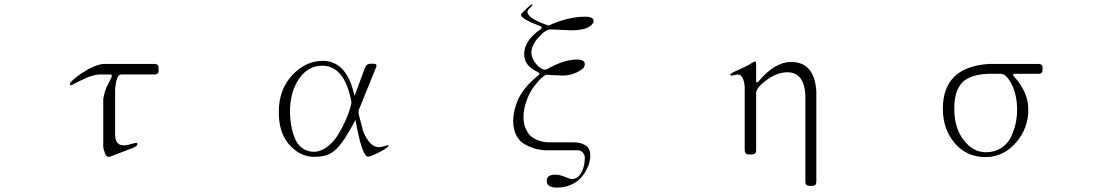

<svg xmlns="http://www.w3.org/2000/svg" viewBox="-20 -701 5040 874"><path d="M450 -32V-250Q456 -290 474 -322L485 -344Q495 -362 480 -362H432Q402 -360 367.5 -344Q333 -328 315.5 -318.5Q298 -309 298 -316Q298 -331 351 -367Q404 -403 448 -410H684Q702 -410 702 -392V-380Q702 -362 684 -362H532Q509 -362 504 -293V-83Q507 -27 568 -43L583 -47Q606 -54 606 -46Q606 -37 586 -28L494 7Q482 13 473 13Q464 13 458 -2.5Q452 -18 450 -32Z M1749 -39Q1749 -30 1708.5 -9Q1668 12 1655 12Q1628 12 1598 -156Q1599 -155 1571 -106Q1552 -74 1539.5 -56Q1527 -38 1508 -20Q1489 -2 1465 5.5Q1441 13 1410 13Q1347 13 1298 -41Q1249 -95 1249 -191Q1249 -293 1310 -358.5Q1371 -424 1449 -424Q1554 -424 1590 -280Q1593 -266 1595 -267L1640 -389Q1648 -411 1667 -411H1681Q1700 -411 1691 -392L1613 -200Q1611 -192 1613 -181L1632 -108Q1638 -86 1658 -58.5Q1678 -31 1707 -31Q1714 -31 1731.5 -36.5Q1749 -42 1749 -39ZM1300 -192Q1300 -162 1305 -133Q1310 -104 1321 -74.5Q1332 -45 1355 -27.5Q1378 -10 1409 -10Q1439 -10 1468 -31.5Q1497 -53 1516.5 -84Q1536 -115 1551 -148.5Q1566 -182 1573 -205.5Q1580 -229 1580 -236Q1549 -402 1447 -402Q1382 -402 1341 -342Q1300 -282 1300 -192Z M2508 94Q2527 94 2551.5 104Q2576 114 2583 114Q2610 114 2626.5 84.5Q2643 55 2642 12Q2636 -14 2612 -17H2464Q2438 -18 2415 -24.5Q2392 -31 2368 -44.5Q2344 -58 2330 -85.5Q2316 -113 2316 -151Q2316 -169 2319.5 -188.5Q2323 -208 2333.5 -236.5Q2344 -265 2368.5 -296.5Q2393 -328 2428 -356Q2444 -367 2424 -375Q2366 -403 2366 -454Q2366 -515 2438 -566Q2455 -576 2437 -583Q2352 -615 2352 -633Q2352 -639 2359 -644L2379 -664Q2397 -681 2403 -681Q2408 -680 2394.5 -667Q2381 -654 2381 -647Q2381 -618 2473 -586Q2479 -583 2491 -591Q2573 -625 2643 -625Q2682 -625 2682 -605Q2682 -590 2657 -576.5Q2632 -563 2579 -563Q2569 -563 2557 -564L2489 -567Q2465 -569 2432 -531.5Q2399 -494 2399 -462Q2399 -435 2421 -409.5Q2443 -384 2460 -384Q2467 -384 2473 -388Q2549 -430 2605 -430Q2642 -430 2642 -409Q2642 -401 2636 -391Q2594 -357 2541 -357Q2531 -357 2520 -358L2474 -360Q2472 -361 2470 -361Q2461 -361 2444 -345Q2427 -329 2408.5 -304Q2390 -279 2376.5 -241.5Q2363 -204 2363 -167Q2363 -150 2367 -133.5Q2371 -117 2381.5 -99Q2392 -81 2415.5 -68.5Q2439 -56 2472 -53H2593Q2623 -53 2645 -39.5Q2667 -26 2667 7Q2667 20 2663.5 36.5Q2660 53 2648.5 74Q2637 95 2621 112Q2605 129 2577 141Q2549 153 2514 153Q2469 153 2469 122Q2469 94 2508 94Z M3564 -372Q3518 -372 3470 -337Q3422 -302 3422 -277V-17Q3422 2 3403 2H3389Q3370 2 3370 -17V-305Q3365 -362 3338 -362Q3336 -362 3326.5 -359.5Q3317 -357 3310.5 -357Q3304 -357 3304 -362Q3304 -367 3342.5 -383.5Q3381 -400 3405 -416Q3412 -421 3416 -421Q3422 -421 3422 -410V-333Q3422 -317 3437 -335Q3509 -419 3581 -419Q3688 -419 3696 -284V127Q3696 145 3678 145H3664Q3646 145 3646 127V-272Q3639 -372 3564 -372Z M4466 14Q4380 14 4326 -49.5Q4272 -113 4272 -206Q4272 -397 4483 -410H4708Q4726 -410 4726 -392V-384Q4726 -365 4708 -365H4599Q4583 -365 4601 -347Q4661 -278 4661 -202Q4661 -116 4604 -51Q4547 14 4466 14ZM4324 -205Q4324 -119 4366.5 -63.5Q4409 -8 4468 -8Q4508 -8 4538 -27.5Q4568 -47 4582.5 -78.5Q4597 -110 4603.5 -140Q4610 -170 4610 -200Q4610 -268 4585.5 -316.5Q4561 -365 4536 -365H4477Q4431 -363 4399.5 -350.5Q4368 -338 4352 -315.5Q4336 -293 4330 -267Q4324 -241 4324 -205Z"/></svg>

Font: cwTeXMing
Style: Medium
Weight: 500
Version: Version 1.17